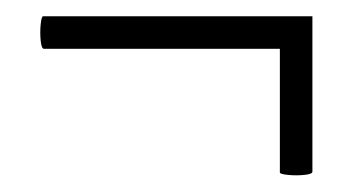

<svg xmlns="http://www.w3.org/2000/svg" viewBox="-20 -288 435 236"><path d="M364 -268V-77Q364 -74 354 -73Q344 -72 334 -73Q324 -74 324 -76V-228H34Q31 -228 30 -238Q29 -248 30 -258Q31 -268 33 -268Z"/></svg>

Font: Cormorant
Style: Regular
Weight: 400
Designer: Christian Thalmann (Catharsis Fonts)
Version: Version 1.000;PS 001.000;hotconv 1.0.70;makeotf.lib2.5.58329